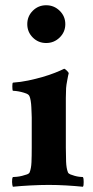

<svg xmlns="http://www.w3.org/2000/svg" viewBox="-20 -708 354 732"><path d="M84 -616Q84 -646 105 -667Q126 -688 156 -688Q186 -688 207.5 -667Q229 -646 229 -616Q229 -586 207.5 -565Q186 -544 156 -544Q126 -544 105 -565Q84 -586 84 -616ZM231 -145Q231 -117 232 -91.5Q233 -66 239 -51Q241 -46 248.5 -43Q256 -40 265 -37.5Q274 -35 282.5 -34Q291 -33 296 -33Q298 -30 298.5 -25Q299 -20 299 -14Q299 -8 298.5 -3Q298 2 296 4Q267 1 232.5 -1Q198 -3 166 -3Q134 -3 96 -1Q58 1 29 4Q28 2 27 -3Q26 -8 26 -14Q26 -20 26.5 -25Q27 -30 29 -33Q34 -33 44 -34Q54 -35 64 -37.5Q74 -40 82.5 -43Q91 -46 93 -51Q99 -66 100 -89.5Q101 -113 101 -145V-260Q101 -264 100.5 -275Q100 -286 99.5 -299Q99 -312 97 -324Q95 -336 92 -342Q89 -348 80 -351.5Q71 -355 60.5 -357.5Q50 -360 41 -361Q32 -362 29 -362Q28 -363 27.5 -368Q27 -373 27 -378.5Q27 -384 27.5 -388.5Q28 -393 30 -393Q59 -395 87.5 -401Q116 -407 142 -414.5Q168 -422 189.5 -430.5Q211 -439 225 -446Q230 -444 236 -437.5Q242 -431 242 -429Q241 -426 239.5 -418.5Q238 -411 236.5 -402.5Q235 -394 233.5 -385.5Q232 -377 232 -372Q231 -355 231 -334.5Q231 -314 231 -309Z"/></svg>

Font: Vermiglione
Style: Bold
Weight: 700
Version: Version 1.000